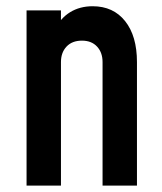

<svg xmlns="http://www.w3.org/2000/svg" viewBox="-20 -580 505 600"><path d="M63 0V-547.5H170.5V-465.5L151 -487Q168.5 -523 199 -541.8Q229.5 -560.5 269.5 -560.5Q334 -560.5 371 -514Q408 -467.5 408 -386V0H300.5V-386Q300.5 -416 283.2 -434.5Q266 -453 236 -453Q205.5 -453 188 -434.5Q170.5 -416 170.5 -386V0Z"/></svg>

Font: Mohave SemiBold
Style: Regular
Weight: 600
Designer: Gumpita Rahayu
Foundry: Tokotype
Version: Version 2.003